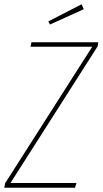

<svg xmlns="http://www.w3.org/2000/svg" viewBox="-26 -879 480 899"><path d="M356 -858.9 366.2 -835.9 208 -764.2 200.2 -778.8ZM-5.9 0 -2 -21 405.8 -660.2H117.2L121.1 -681.2H434.1L431.2 -662.1L22.9 -22H332L325.2 0Z"/></svg>

Font: Fira Sans Compressed Thin
Style: Italic
Weight: 100
Width: 3
Italic angle: -8°
Designer: Carrois Corporate & Edenspiekermann AG
Foundry: Carrois Corporate GbR & Edenspiekermann AG
Version: Version 4.203;PS 004.203;hotconv 1.0.88;makeotf.lib2.5.64775